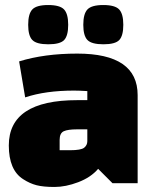

<svg xmlns="http://www.w3.org/2000/svg" viewBox="-20 -728 607 763"><path d="M287 -515Q527 -515 527 -350V0H427L370 -57Q341 -23 291 -4Q241 15 196.5 15Q152 15 125 8Q98 1 72 -16Q15 -52 15 -150Q15 -330 287 -330H327V-366Q295 -368 274 -368Q161 -368 80 -341L56 -484Q156 -515 287 -515ZM217 -172V-131H258Q302 -131 314.5 -141Q327 -151 327 -167V-214H286Q250 -214 233.5 -206.5Q217 -199 217 -172ZM172 -552Q125 -552 108.5 -569Q92 -586 92 -629.5Q92 -673 108.5 -690.5Q125 -708 171.5 -708Q218 -708 234.5 -690.5Q251 -673 251 -629.5Q251 -586 235 -569Q219 -552 172 -552ZM391 -552Q344 -552 327.5 -569Q311 -586 311 -629.5Q311 -673 327.5 -690.5Q344 -708 390.5 -708Q437 -708 453.5 -690.5Q470 -673 470 -629.5Q470 -586 454 -569Q438 -552 391 -552Z"/></svg>

Font: Myanmar Thuriya
Style: Regular
Weight: 400
Designer: Danh Hong
Foundry: Google Inc.
Version: Version 2.00 November 23, 2015